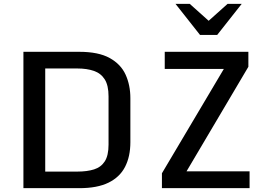

<svg xmlns="http://www.w3.org/2000/svg" viewBox="-20 -981 1382 1001"><path d="M102.1 0V-710.9H393.1Q493.2 -710.9 551.5 -678.7Q609.9 -646.5 634.8 -591.8Q659.7 -537.1 659.7 -468.8V-239.7Q659.7 -165 632.1 -111.3Q604.5 -57.6 545.9 -28.8Q487.3 0 393.6 0ZM215.8 -86.4H382.8Q434.1 -86.4 470.5 -97.9Q506.8 -109.4 526.4 -139.9Q545.9 -170.4 545.9 -227.1V-479Q545.9 -535.6 526.1 -567.1Q506.3 -598.6 469.7 -611.3Q433.1 -624 382.8 -624H215.8ZM824.2 -77.6 1147 -621.6H838.9V-710.9H1274.9V-632.8L952.6 -87.9H1281.2V0H824.2ZM1022.9 -798.8 895 -960.9H969.2L1090.3 -852.5H1045.4L1166.5 -960.9H1240.2L1112.3 -798.8Z"/></svg>

Font: Monda Medium
Style: Regular
Weight: 500
Designer: Vernon Adams
Foundry: Vernon Adams
Version: Version 2.200